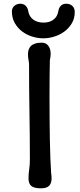

<svg xmlns="http://www.w3.org/2000/svg" viewBox="-20 -998 428 1032"><path d="M43.9 0ZM133.3 -39.1Q133.3 -64 137 -88.1Q140.6 -112.3 140.6 -139.6Q140.6 -264.2 138.4 -390.1Q136.2 -516.1 136.2 -648.9Q136.2 -662.6 133.3 -676.5Q130.4 -690.4 130.4 -706.5Q130.4 -719.2 133.8 -730.5Q137.2 -741.7 145.5 -750.2Q153.8 -758.8 168.5 -763.7Q183.1 -768.6 205.1 -768.6Q227.1 -768.6 239.7 -752Q252.4 -735.4 252.4 -707.5Q252.4 -699.2 251 -691.2Q249.5 -683.1 248 -674.3Q247.1 -632.3 246.6 -584Q246.1 -535.6 246.1 -473.1Q246.1 -417.5 246.6 -359.4Q247.1 -301.3 248 -247.6Q249 -193.8 250.7 -147.2Q252.4 -100.6 254.9 -66.9V-67.4Q255.9 -60.1 256.6 -53.5Q257.3 -46.9 257.3 -40Q257.3 -28.3 254.6 -18.3Q252 -8.3 245.6 -1Q239.3 6.3 228 10.3Q216.8 14.2 200.2 14.2Q180.7 14.2 167.7 10.7Q154.8 7.3 147.2 0.5Q139.6 -6.3 136.5 -16.4Q133.3 -26.4 133.3 -39.1ZM212.9 -792Q183.1 -792 152.8 -801.5Q122.6 -811 98.4 -829.3Q74.2 -847.7 59.1 -874.8Q43.9 -901.9 43.9 -936.5Q43.9 -947.3 48.1 -955.1Q52.2 -962.9 58.8 -968Q65.4 -973.1 73.5 -975.6Q81.5 -978 89.4 -978Q106.4 -978 117.7 -967.3Q128.9 -956.5 131.8 -938Q137.2 -908.2 159.2 -892.3Q181.2 -876.5 214.4 -876.5Q246.1 -876.5 267.3 -892.3Q288.6 -908.2 293.5 -938Q296.4 -957 307.6 -967.5Q318.8 -978 335.4 -978Q344.2 -978 352.5 -975.6Q360.8 -973.1 367.4 -967.5Q374 -961.9 377.9 -953.6Q381.8 -945.3 381.8 -933.6Q381.8 -899.4 366.2 -873Q350.6 -846.7 326.2 -828.6Q301.8 -810.5 271.7 -801.3Q241.7 -792 212.9 -792Z"/></svg>

Font: Autour One
Style: Regular
Weight: 400
Version: Version 1.007; ttfautohint (v0.92) -l 24 -r 24 -G 200 -x 7 -